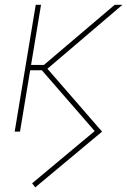

<svg xmlns="http://www.w3.org/2000/svg" viewBox="-20 -556 537 811"><path d="M128.9 235.4 115.7 218.3 379.9 -2.4 149.9 -267.1 174.8 -272 411.1 0ZM42 0 130.9 -535.6H153.3L64.5 0ZM92.8 -259.3 96.7 -281.7H165.5L464.4 -535.6H497.1L172.9 -259.3Z"/></svg>

Font: Inter 20pt Thin
Style: Italic
Weight: 250
Italic angle: -9.3988°
Version: Version 4.001;git-66647c0bb